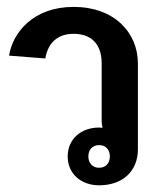

<svg xmlns="http://www.w3.org/2000/svg" viewBox="-20 -537 486 565"><path d="M6.7 -373.3 113.3 -365C121.7 -413.3 151.7 -437.5 196.7 -437.5C240.8 -437.5 279.2 -415 279.2 -350V-181.7C279.2 -175 280 -167.5 281.7 -160.8C278.3 -160.8 275 -161.7 271.7 -161.7C219.2 -161.7 179.2 -128.3 179.2 -76.7C179.2 -25 219.2 8.3 271.7 8.3C341.7 8.3 385.8 -34.2 385.8 -97.5V-158.3V-350C385.8 -441.7 315.8 -516.7 196.7 -516.7C78.3 -516.7 17.5 -441.7 6.7 -373.3ZM271.7 -110C291.7 -110 303.3 -95.8 303.3 -76.7C303.3 -57.5 291.7 -43.3 271.7 -43.3C251.7 -43.3 240 -57.5 240 -76.7C240 -95.8 251.7 -110 271.7 -110Z"/></svg>

Font: Boon SemiBold
Style: Regular
Weight: 600
Designer: Sungsit Sawaiwan
Foundry: FontUni
Version: Version 2.0